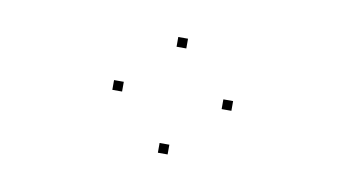

<svg xmlns="http://www.w3.org/2000/svg" viewBox="-39 -282 698 388"><g transform="rotate(10 310.0 -88.0)"><path d="M432 -79.1V-99.1H412V-79.1ZM320.4 -187.4V-207.4H300.4V-187.4ZM207.7 -79.1V-99.1H187.7V-79.1ZM320.4 30.1V10.1H300.4V30.1Z"/></g></svg>

Font: Monaspace Neon Dots Var
Style: Regular
Weight: 400
Designer: Riley Cran and the Lettermatic Team
Version: Version 1.100 (Monaspace Neon Dots)